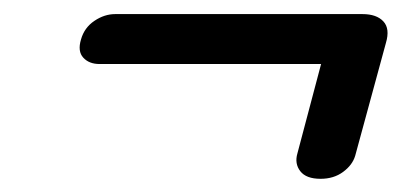

<svg xmlns="http://www.w3.org/2000/svg" viewBox="-20 -448 607 278"><path d="M97.3 -390.9Q102.1 -408 116.7 -417.8Q131.2 -427.6 146.8 -427.6H504.8Q525.3 -427.6 535.1 -417Q544.9 -406.5 538.8 -385.9L494.3 -222.5Q490.3 -209 476.8 -199.1Q463.3 -189.1 444.2 -189.1Q423.3 -189.1 414.8 -200.1Q406.3 -211.1 410.6 -225.8L448.4 -368.5L459 -355.3H124.2Q109 -355.3 100.6 -364.5Q92.1 -373.7 97.3 -390.9Z"/></svg>

Font: Fraunces Wonky
Style: Italic
Weight: 900
Italic angle: -16°
Version: Version 1.000;[b76b70a41]